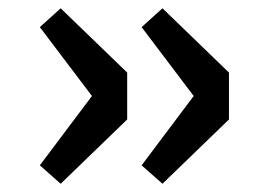

<svg xmlns="http://www.w3.org/2000/svg" viewBox="-20 -486 640 468"><path d="M325.2 -83 452.1 -252 325.2 -419.9 376 -465.8 538.1 -309.1V-194.8L376 -38.1ZM77.1 -83 204.1 -252 77.1 -419.9 127.9 -465.8 290 -309.1V-194.8L127.9 -38.1Z"/></svg>

Font: SourceCodePro-Semibold
Style: Regular
Weight: 600
Monospace: yes
Designer: Paul D. Hunt
Foundry: Adobe Systems Incorporated
Version: Version 1.009;PS 1.000;hotconv 1.0.70;makeotf.lib2.5.5900